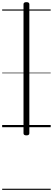

<svg xmlns="http://www.w3.org/2000/svg" viewBox="-20 -1179 490 1780"><path d="M225 76Q198 76 198 57V-1140Q198 -1159 225 -1159Q252 -1159 252 -1140V57Q252 76 225 76ZM0 571H450V581H0ZM0 -20H450V0H0ZM0 -505H450V-500H0ZM0 -1091H450V-1081H0Z"/></svg>

Font: Playwrite PT Guides
Style: Regular
Weight: 400
Designer: Veronika Burian, José Scaglione
Foundry: TypeTogether
Version: Version 1.003